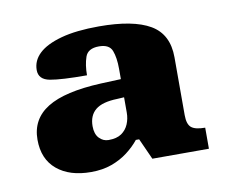

<svg xmlns="http://www.w3.org/2000/svg" viewBox="-49 -778 546 458"><g transform="rotate(-10 224.0 -549.5)"><path d="M138 -380Q86 -380 55.5 -405.5Q25 -431 25 -478Q25 -528 67 -554Q109 -580 197 -584L246 -586V-611Q246 -638 239.5 -655Q233 -672 208 -672Q181 -672 174.5 -653Q168 -634 168 -609Q106 -609 79 -614Q52 -619 52 -642Q52 -665 70 -682Q88 -699 124.5 -709Q161 -719 216 -719Q299 -719 340 -695Q381 -671 381 -615V-475Q381 -453 390.5 -445Q400 -437 424 -437V-386H287L264 -437H256Q244 -422 227 -409Q210 -396 188 -388Q166 -380 138 -380ZM192 -448Q212 -448 223.5 -456Q235 -464 240.5 -477Q246 -490 246 -505V-542L229 -541Q193 -540 176.5 -526.5Q160 -513 160 -487Q160 -468 169.5 -458Q179 -448 192 -448Z"/></g></svg>

Font: Noto Serif Kannada Black
Style: Regular
Weight: 900
Version: Version 2.003